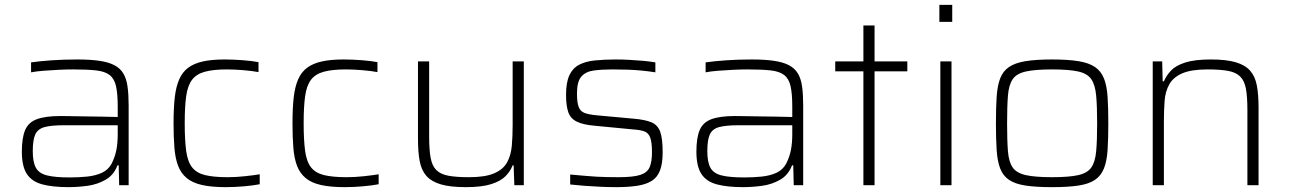

<svg xmlns="http://www.w3.org/2000/svg" viewBox="-20 -763 5311 791"><path d="M262 8Q197 8 154 -3.5Q111 -15 90.5 -46.5Q70 -78 70 -138Q70 -195 83.5 -227Q97 -259 132 -272Q167 -285 230 -285Q242 -285 268 -284.5Q294 -284 328.5 -283.5Q363 -283 398.5 -282.5Q434 -282 465 -281V-323Q465 -377 458 -408Q451 -439 431.5 -454Q412 -469 375.5 -473Q339 -477 280 -477Q255 -477 222.5 -475.5Q190 -474 159 -471.5Q128 -469 108 -465V-506Q142 -511 191.5 -514.5Q241 -518 298 -518Q352 -518 389.5 -512.5Q427 -507 451 -494.5Q475 -482 488 -460.5Q501 -439 505.5 -406Q510 -373 510 -328V0H471L469 -82H464Q449 -42 415 -22.5Q381 -3 340.5 2.5Q300 8 262 8ZM268 -32Q305 -32 339 -35.5Q373 -39 399.5 -51Q426 -63 440 -89Q454 -117 459.5 -145.5Q465 -174 465 -210V-247H243Q192 -247 164 -239.5Q136 -232 125.5 -209.5Q115 -187 115 -140Q115 -96 127.5 -72.5Q140 -49 173 -40.5Q206 -32 268 -32Z M910 8Q851 8 811.5 -1Q772 -10 748.5 -30Q725 -50 713.5 -80.5Q702 -111 698.5 -154.5Q695 -198 695 -254Q695 -317 700 -361.5Q705 -406 718.5 -436.5Q732 -467 756 -484.5Q780 -502 816.5 -510Q853 -518 905 -518Q941 -518 980 -515Q1019 -512 1045 -507V-466Q1018 -471 981.5 -474Q945 -477 915 -477Q859 -477 824 -467.5Q789 -458 771 -434Q753 -410 747 -366.5Q741 -323 741 -256Q741 -186 747 -141.5Q753 -97 771.5 -73.5Q790 -50 825.5 -41.5Q861 -33 918 -33Q952 -33 989 -37Q1026 -41 1050 -45V-4Q1025 1 986 4.5Q947 8 910 8Z M1400 8Q1341 8 1301.5 -1Q1262 -10 1238.5 -30Q1215 -50 1203.5 -80.5Q1192 -111 1188.5 -154.5Q1185 -198 1185 -254Q1185 -317 1190 -361.5Q1195 -406 1208.5 -436.5Q1222 -467 1246 -484.5Q1270 -502 1306.5 -510Q1343 -518 1395 -518Q1431 -518 1470 -515Q1509 -512 1535 -507V-466Q1508 -471 1471.5 -474Q1435 -477 1405 -477Q1349 -477 1314 -467.5Q1279 -458 1261 -434Q1243 -410 1237 -366.5Q1231 -323 1231 -256Q1231 -186 1237 -141.5Q1243 -97 1261.5 -73.5Q1280 -50 1315.5 -41.5Q1351 -33 1408 -33Q1442 -33 1479 -37Q1516 -41 1540 -45V-4Q1515 1 1476 4.5Q1437 8 1400 8Z M1899 8Q1835 8 1796 -3.5Q1757 -15 1736.5 -38.5Q1716 -62 1709 -99.5Q1702 -137 1702 -190V-510H1748V-201Q1748 -147 1754 -113.5Q1760 -80 1777.5 -62.5Q1795 -45 1827.5 -39Q1860 -33 1912 -33Q1979 -33 2016 -49Q2053 -65 2069 -94Q2085 -123 2088.5 -162Q2092 -201 2092 -246V-510H2138V0H2099L2096 -82H2092Q2083 -58 2063 -37.5Q2043 -17 2004 -4.5Q1965 8 1899 8Z M2518 8Q2490 8 2455.5 6.5Q2421 5 2388 2.5Q2355 0 2329 -3V-44Q2366 -41 2392 -38.5Q2418 -36 2439 -35Q2460 -34 2480.5 -33.5Q2501 -33 2529 -33Q2589 -33 2618 -42.5Q2647 -52 2656.5 -74.5Q2666 -97 2666 -135Q2666 -178 2658.5 -197Q2651 -216 2634 -222Q2617 -228 2586 -230L2430 -245Q2382 -249 2356 -262Q2330 -275 2321 -301.5Q2312 -328 2312 -372Q2312 -423 2325.5 -452.5Q2339 -482 2365.5 -496Q2392 -510 2430.5 -514Q2469 -518 2518 -518Q2543 -518 2571.5 -516.5Q2600 -515 2628.5 -512.5Q2657 -510 2680 -506V-465Q2648 -470 2620.5 -472.5Q2593 -475 2565.5 -476Q2538 -477 2503 -477Q2459 -477 2426 -472.5Q2393 -468 2375 -447.5Q2357 -427 2357 -378Q2357 -341 2364 -322.5Q2371 -304 2388.5 -297.5Q2406 -291 2438 -288L2591 -274Q2638 -270 2664 -259Q2690 -248 2700 -220Q2710 -192 2710 -135Q2710 -89 2699 -60.5Q2688 -32 2664.5 -17.5Q2641 -3 2604.5 2.5Q2568 8 2518 8Z M3041 8Q2976 8 2933 -3.5Q2890 -15 2869.5 -46.5Q2849 -78 2849 -138Q2849 -195 2862.5 -227Q2876 -259 2911 -272Q2946 -285 3009 -285Q3021 -285 3047 -284.5Q3073 -284 3107.5 -283.5Q3142 -283 3177.5 -282.5Q3213 -282 3244 -281V-323Q3244 -377 3237 -408Q3230 -439 3210.5 -454Q3191 -469 3154.5 -473Q3118 -477 3059 -477Q3034 -477 3001.5 -475.5Q2969 -474 2938 -471.5Q2907 -469 2887 -465V-506Q2921 -511 2970.5 -514.5Q3020 -518 3077 -518Q3131 -518 3168.5 -512.5Q3206 -507 3230 -494.5Q3254 -482 3267 -460.5Q3280 -439 3284.5 -406Q3289 -373 3289 -328V0H3250L3248 -82H3243Q3228 -42 3194 -22.5Q3160 -3 3119.5 2.5Q3079 8 3041 8ZM3047 -32Q3084 -32 3118 -35.5Q3152 -39 3178.5 -51Q3205 -63 3219 -89Q3233 -117 3238.5 -145.5Q3244 -174 3244 -210V-247H3022Q2971 -247 2943 -239.5Q2915 -232 2904.5 -209.5Q2894 -187 2894 -140Q2894 -96 2906.5 -72.5Q2919 -49 2952 -40.5Q2985 -32 3047 -32Z M3537 0V-469H3421V-510H3537V-658H3583V-510H3718V-469H3583V0Z M3850 -673V-743H3903V-673ZM3854 0V-510H3900V0Z M4314 8Q4248 8 4205 1.5Q4162 -5 4137 -22Q4112 -39 4100.5 -69Q4089 -99 4086 -144.5Q4083 -190 4083 -254Q4083 -319 4086 -364.5Q4089 -410 4100.5 -440Q4112 -470 4137 -487Q4162 -504 4205 -511Q4248 -518 4314 -518Q4380 -518 4423 -511Q4466 -504 4491 -487Q4516 -470 4528 -440Q4540 -410 4543 -364.5Q4546 -319 4546 -254Q4546 -190 4543 -144.5Q4540 -99 4528 -69Q4516 -39 4491 -22Q4466 -5 4423 1.5Q4380 8 4314 8ZM4314 -33Q4384 -33 4422 -41.5Q4460 -50 4476 -73Q4492 -96 4496 -140Q4500 -184 4500 -254Q4500 -325 4496 -369Q4492 -413 4476 -436.5Q4460 -460 4422 -468.5Q4384 -477 4314 -477Q4245 -477 4206.5 -468.5Q4168 -460 4152 -436.5Q4136 -413 4132.5 -369Q4129 -325 4129 -254Q4129 -184 4132.5 -140Q4136 -96 4152 -73Q4168 -50 4206.5 -41.5Q4245 -33 4314 -33Z M4729 0V-510H4768L4770 -428H4775Q4785 -452 4804.5 -472.5Q4824 -493 4863 -505.5Q4902 -518 4968 -518Q5032 -518 5071 -506.5Q5110 -495 5130.5 -471.5Q5151 -448 5158 -410.5Q5165 -373 5165 -320V0H5119V-309Q5119 -364 5113 -397Q5107 -430 5089.5 -447.5Q5072 -465 5039.5 -471Q5007 -477 4955 -477Q4888 -477 4851 -461Q4814 -445 4797.5 -416Q4781 -387 4778 -348Q4775 -309 4775 -264V0Z"/></svg>

Font: Saira SemiExpanded ExtraLight
Style: Regular
Weight: 250
Width: 6
Designer: Hector Gatti with collaboration of the Omnibus-Type team
Foundry: Omnibus-Type
Version: Version 1.101